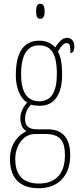

<svg xmlns="http://www.w3.org/2000/svg" viewBox="-20 -758 431 1020"><path d="M194 -658C207 -658 217 -666 217 -698C217 -729 207 -738 194 -738C180 -738 172 -729 172 -698C172 -666 180 -658 194 -658ZM186 242C292 242 353 173 353 67C353 -13 322 -71 234 -71H177C136 -71 113 -86 113 -126C113 -162 128 -183 144 -202C155 -198 177 -196 191 -196C270 -196 310 -257 310 -362C310 -426 301 -459 288 -485C308 -518 321 -529 333 -529C353 -529 354 -513 354 -476C368 -476 375 -489 375 -512C375 -536 362 -557 337 -557C308 -557 291 -531 273 -506C258 -525 227 -542 191 -542C111 -542 64 -489 64 -357C64 -288 90 -234 124 -213C106 -193 88 -165 88 -130C88 -91 104 -71 120 -61C84 -43 33 -1 33 87C33 180 78 242 186 242ZM188 -220C123 -220 92 -271 92 -364C92 -472 129 -517 186 -517C249 -517 282 -479 282 -365C282 -268 252 -220 188 -220ZM187 217C89 217 61 158 61 86C61 15 105 -46 165 -46H222C304 -46 325 -4 325 67C325 153 286 217 187 217Z"/></svg>

Font: Noto Serif Lao ExtraCondensed Thin
Style: Regular
Weight: 100
Width: 2
Designer: Monotype Design Team
Foundry: Monotype Imaging Inc.
Version: Version 2.003